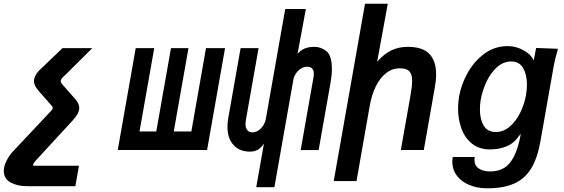

<svg xmlns="http://www.w3.org/2000/svg" viewBox="-26 -810 3046 1037"><path d="M-5.5 113Q-5.5 105 -4 96Q-0.5 77 10.5 55.8Q21.5 34.5 36.5 16L246.5 -207.5Q250 -211.5 254 -216.5Q258 -221.5 259 -226L257 -234.5L184.5 -317Q170 -334 163.8 -346.5Q157.5 -359 157.5 -372Q157.5 -399 184 -428L311.5 -550H472.5L330.5 -409Q316 -396 309.5 -388.5Q303 -381 301.5 -372.5Q301 -368 306.5 -360Q312 -352 326.5 -336L384 -271Q402 -249 402 -226Q402 -213 394.8 -198Q387.5 -183 368 -161L169.5 54.5Q161 64.5 157.2 69.8Q153.5 75 152.5 81Q152 83.5 153.8 84.2Q155.5 85 161.5 85H178H400.5L381 195.5H119.5Q67 195.5 30.8 175.2Q-5.5 155 -5.5 113Z M1092.5 0H610L707 -550H807L727.5 -100H818L897.5 -550H992L912.5 -100H1007.5L1086.5 -550H1189.5Z M1399.5 -34.5Q1383.5 -11 1366 -1Q1348.5 9 1324.5 9Q1268 9 1235.2 -26.8Q1202.5 -62.5 1202.5 -125.5Q1202.5 -148.5 1207 -173L1273.5 -550H1370.5L1301.5 -159Q1300 -149.5 1300 -140.5Q1300 -119 1310 -107Q1320 -95 1336.5 -95Q1362 -95 1383.2 -116.5Q1404.5 -138 1410 -168.5L1514.5 -761.5H1626L1581 -519Q1596.5 -538 1618.5 -547.5Q1640.5 -557 1672.5 -557Q1708 -557 1737.2 -533.5Q1766.5 -510 1766.5 -437Q1766.5 -403.5 1759.5 -364.5L1695 0.5H1598L1666.5 -388.5Q1669 -402 1669 -411Q1669 -449.5 1633 -449.5Q1615 -449.5 1599 -439.2Q1583 -429 1572.2 -412.8Q1561.5 -396.5 1558.5 -379.5L1456 201H1358Z M1945.5 -790H2068.5L2011 -476.5Q2049.5 -520.5 2089.5 -538.8Q2129.5 -557 2176.5 -557Q2256.5 -557 2293 -518.8Q2329.5 -480.5 2329.5 -409Q2329.5 -377 2322.5 -337.5L2263 0H2139L2190.5 -291.5Q2200 -343 2200 -373Q2200 -408.5 2185 -424.8Q2170 -441 2133.5 -441Q2092.5 -441 2059.5 -415.2Q2026.5 -389.5 2004.2 -344.5Q1982 -299.5 1971.5 -241.5L1899.5 168H1776.5Z M2417 64.5Q2417 53 2419.5 38H2538Q2536.5 45.5 2536.5 52.5Q2536.5 84 2560 100Q2583.5 116 2620.5 116Q2665.5 116 2697 97Q2728.5 78 2750.8 33.5Q2773 -11 2787 -86.5L2779 -78Q2751 -36.5 2710.5 -19.8Q2670 -3 2620.5 -3Q2562 -3 2523.2 -34.2Q2484.5 -65.5 2466.2 -115.8Q2448 -166 2448 -224.5Q2448 -255.5 2453.5 -288.5Q2464.5 -353 2499.5 -416Q2534.5 -479 2590.2 -520Q2646 -561 2716 -561Q2774 -561 2825 -523Q2837 -514 2846.2 -501.2Q2855.5 -488.5 2856.5 -482.5L2869.5 -551L2987.5 -546.5Q2969.5 -483.5 2964.5 -452.5L2892.5 -44.5Q2876 47.5 2841.2 102.5Q2806.5 157.5 2749.2 182.2Q2692 207 2605.5 207Q2551 207 2508 188.8Q2465 170.5 2441 138.2Q2417 106 2417 64.5ZM2815 -296.5Q2820 -326.5 2820 -352Q2820 -406.5 2799.5 -442.2Q2779 -478 2735.5 -478Q2692.5 -478 2658 -446.8Q2623.5 -415.5 2601.2 -368Q2579 -320.5 2570.5 -271.5Q2566 -246 2566 -218.5Q2566 -166 2586.5 -131.5Q2607 -97 2652 -97Q2693.5 -97 2727.8 -126.8Q2762 -156.5 2784.2 -202.5Q2806.5 -248.5 2815 -296.5Z"/></svg>

Font: JuliaMono
Style: Bold Italic
Weight: 700
Italic angle: -9°
Monospace: yes
Designer: cormullion
Foundry: corm
Version: Version 0.057; ttfautohint (v1.8.4)